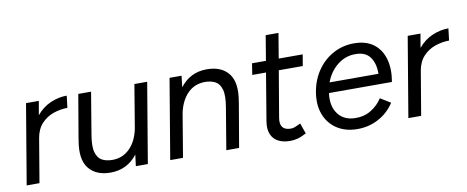

<svg xmlns="http://www.w3.org/2000/svg" viewBox="-60 -913 2875 1183"><g transform="rotate(-10 1377.5 -322.0)"><path d="M28 0 112 -500H192L177 -413Q215 -459 265.5 -480.5Q316 -502 367 -502L358 -427Q314 -427 270.5 -412Q227 -397 195.5 -363.5Q164 -330 154 -274V-273L108 0Z M476 -242Q463 -168 474 -129.5Q485 -91 512 -77Q539 -63 576 -63Q640 -63 684.5 -107Q729 -151 745 -229L790 -500H870L786 0H711L720 -71Q656 12 552 12Q461 12 416 -44.5Q371 -101 391 -216L395 -242L439 -500H519Z M926 0 1010 -500H1085L1077 -429Q1140 -512 1244 -512Q1336 -512 1380.5 -455.5Q1425 -399 1405 -284L1402 -263L1401 -259V-258L1357 0H1277L1320 -258Q1333 -332 1322 -370.5Q1311 -409 1284 -423Q1257 -437 1220 -437Q1156 -437 1112.5 -394Q1069 -351 1052 -275L1006 0Z M1677 12Q1606 12 1573 -26.5Q1540 -65 1552 -135L1601 -429H1515L1526 -500H1613L1639 -656H1719L1693 -500H1843L1831 -429H1681L1632 -140Q1619 -62 1693 -62Q1705 -62 1718 -67Q1731 -72 1754 -83L1777 -17Q1745 0 1721.5 6Q1698 12 1677 12Z M2093 12Q2019 11 1967 -24Q1915 -59 1892.5 -119Q1870 -179 1883 -257Q1896 -333 1936.5 -391Q1977 -449 2037.5 -481Q2098 -513 2169 -512Q2242 -511 2288 -476Q2334 -441 2351.5 -379.5Q2369 -318 2355 -237H1961Q1950 -156 1987.5 -106.5Q2025 -57 2097 -57Q2151 -56 2194.5 -83Q2238 -110 2264 -151L2328 -112Q2290 -53 2228 -20Q2166 13 2093 12ZM1976 -301H2282Q2283 -365 2254.5 -405Q2226 -445 2164 -445Q2101 -446 2050.5 -406Q2000 -366 1976 -301Z M2416 0 2500 -500H2580L2565 -413Q2603 -459 2653.5 -480.5Q2704 -502 2755 -502L2746 -427Q2702 -427 2658.5 -412Q2615 -397 2583.5 -363.5Q2552 -330 2542 -274V-273L2496 0Z"/></g></svg>

Font: Figtree
Style: Italic
Weight: 400
Italic angle: -9.5°
Foundry: Erik Kennedy
Version: Version 2.001; ttfautohint (v1.8.4.7-5d5b);gftools[0.9.27]